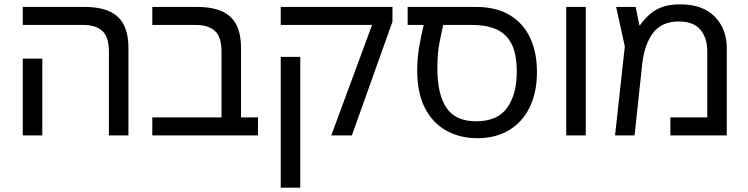

<svg xmlns="http://www.w3.org/2000/svg" viewBox="-20 -624 3450 885"><path d="M482 0V-385Q482 -455 451 -482Q420 -509 365 -509H85V-592H371Q473 -592 522.5 -547Q572 -502 572 -403V0ZM85 0V-354H175V0Z M682 0V-83H1001V-385Q1001 -455 970 -482Q939 -509 884 -509H682V-592H890Q992 -592 1041.5 -547Q1091 -502 1091 -403V-83H1169V0Z M1507 0 1695 -509H1274V-592H1789V-524L1602 0ZM1274 241V-362H1364V241Z M2180 13Q2100 13 2037 -22Q1974 -57 1938.5 -126.5Q1903 -196 1903 -299Q1903 -355 1912.5 -410Q1922 -465 1933 -509H1859V-592H2175Q2267 -592 2329.5 -554.5Q2392 -517 2423.5 -450Q2455 -383 2455 -292Q2455 -197 2421 -128.5Q2387 -60 2325.5 -23.5Q2264 13 2180 13ZM2175 -65Q2273 -65 2317.5 -127Q2362 -189 2362 -294Q2362 -377 2337 -423.5Q2312 -470 2266.5 -489.5Q2221 -509 2159 -509H2023Q2017 -484 2006.5 -432Q1996 -380 1996 -308Q1996 -190 2037.5 -127.5Q2079 -65 2175 -65Z M2590 0V-592H2680V0Z M3115 -604Q3219 -604 3274.5 -547.5Q3330 -491 3330 -401V0H3070V-83H3240V-387Q3240 -449 3208.5 -487Q3177 -525 3109 -525Q3030 -525 2990 -472Q2950 -419 2940 -327L2905 0H2815L2860 -410L2820 -592H2910L2927 -508H2930Q2948 -533 2971.5 -555Q2995 -577 3029.5 -590.5Q3064 -604 3115 -604Z"/></svg>

Font: Noto Sans Living
Style: Regular
Weight: 400
Designer: Monotype Design Team
Foundry: Monotype Imaging Inc.
Version: Version 2.013; ttfautohint (v1.8.4.7-5d5b)